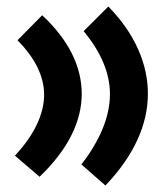

<svg xmlns="http://www.w3.org/2000/svg" viewBox="-20 -507 495 592"><path d="M305 65C393 -27 436 -123 436 -218C436 -310 396 -403 314 -487L238 -411C290 -348 319 -283 319 -217C319 -145 286 -71 231 0ZM102 38C189 -45 232 -132 232 -218C232 -301 192 -384 110 -460L34 -383C87 -329 116 -273 116 -215C116 -153 83 -88 26 -27Z"/></svg>

Font: FilmFarsi_V5 Display
Style: Regular
Weight: 400
Designer: Borna Izadpanah
Foundry: Borna Izadpanah
Version: Version 1.000;PS 001.000;hotconv 1.0.88;makeotf.lib2.5.64775